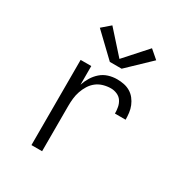

<svg xmlns="http://www.w3.org/2000/svg" viewBox="-178 -888 955 1015"><g transform="rotate(30 300.0 -381.0)"><path d="M160 0V-520H225V-406Q233 -431 247 -454Q261 -477 281 -494.5Q301 -512 326.5 -520Q352 -528 379 -528Q400 -528 420.5 -524Q441 -520 459 -509.5Q477 -499 490 -482.5Q503 -466 511 -446.5Q519 -427 521.5 -406Q524 -385 524 -365H459Q459 -384 455.5 -403Q452 -422 441.5 -438Q431 -454 412.5 -462Q394 -470 375 -470Q352 -470 329 -463.5Q306 -457 288 -443Q270 -429 257.5 -409Q245 -389 237.5 -367Q230 -345 227.5 -322Q225 -299 225 -276V0ZM299 -588 163 -718 214 -762 335 -627 456 -762 507 -718 371 -588Z"/></g></svg>

Font: Iosevka SS04 Light Extended
Style: Regular
Weight: 300
Width: 7
Monospace: yes
Designer: Belleve Invis
Foundry: Belleve Invis
Version: Version 19.0.0; ttfautohint (v1.8.4)